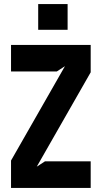

<svg xmlns="http://www.w3.org/2000/svg" viewBox="-20 -920 498 940"><path d="M34 0H424V-130H200L160 -104L424 -566V-700H34V-570H258L298 -596L34 -134ZM167 -774H311V-900H167Z"/></svg>

Font: Pescante Normal
Style: Regular
Weight: 400
Designer: Ariel Martín Pérez
Foundry: Tunera Type Foundry
Version: Version 1.000;FEAKit 1.0